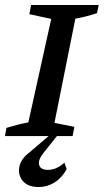

<svg xmlns="http://www.w3.org/2000/svg" viewBox="-24 -547 417 772"><path d="M-4 0 2 -33Q25 -40 47 -45.5Q69 -51 90 -55L182 -471L94 -490L101 -527H373L366 -494Q341 -486 321.5 -481Q302 -476 279 -472L195 -53L275 -37L268 0ZM132 205Q89 205 68.5 181.5Q48 158 53.5 125.5Q59 93 93 67L194 -19H220L150 69Q128 97 133.5 116.5Q139 136 169 136Q203 136 235 107L244 133Q225 168 195.5 186.5Q166 205 132 205Z"/></svg>

Font: Piazzolla SC Medium
Style: Italic
Weight: 500
Italic angle: -11.3°
Designer: Juan Pablo del Peral
Foundry: Huerta Tipografica
Version: Version 1.330